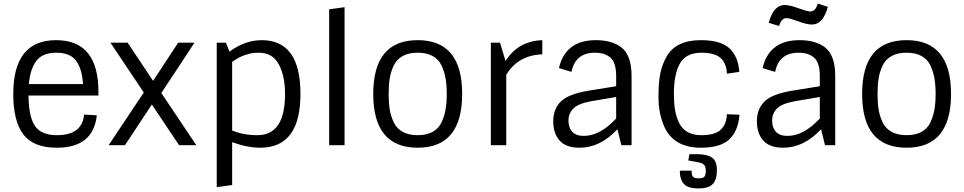

<svg xmlns="http://www.w3.org/2000/svg" viewBox="-20 -810 5379 1071"><path d="M297 14Q166 14 110 -60.5Q54 -135 54 -286Q54 -586 293 -586Q529 -586 529 -298V-277H139Q140 -159 175 -107.5Q210 -56 297 -56Q439 -56 449 -171L520 -167Q501 14 297 14ZM141 -341H443Q438 -425 405 -470.5Q372 -516 294 -516Q216 -516 182 -469.5Q148 -423 141 -341Z M677 0H586L782 -294L596 -572H692L834 -359L974 -572H1065L880 -291L1075 0H979L827 -227Z M1440 -586Q1656 -586 1656 -286Q1656 14 1432 14Q1359 14 1275 -17V222L1189 234V-572H1240L1260 -522Q1347 -586 1440 -586ZM1275 -465V-82Q1337 -56 1416 -56Q1570 -56 1570 -286Q1570 -385 1535.5 -450.5Q1501 -516 1423 -516Q1345 -516 1275 -465Z M1902 0H1816V-758L1902 -770Z M2226.5 -74.5Q2260 -56 2310 -56Q2360 -56 2393.5 -74.5Q2427 -93 2443 -127.5Q2459 -162 2465.5 -199.5Q2472 -237 2472 -286Q2472 -335 2465.5 -372.5Q2459 -410 2443 -444.5Q2427 -479 2393.5 -497.5Q2360 -516 2310 -516Q2260 -516 2226.5 -497.5Q2193 -479 2176.5 -444.5Q2160 -410 2154 -373Q2148 -336 2148 -286Q2148 -236 2154 -199Q2160 -162 2176.5 -127.5Q2193 -93 2226.5 -74.5ZM2558 -286Q2558 14 2310 14Q2062 14 2062 -286Q2062 -586 2310 -586Q2558 -586 2558 -286Z M2804 0H2718V-572H2769L2800 -470Q2870 -581 3005 -586V-507Q2870 -502 2804 -393Z M3443 -548Q3503 -505 3503 -386V0H3446L3424 -89Q3328 14 3213 14Q3137 14 3101.5 -26Q3066 -66 3066 -134Q3066 -202 3108.5 -244Q3151 -286 3268 -305L3417 -329V-386Q3417 -460 3385.5 -488Q3354 -516 3299 -516Q3189 -516 3168 -409L3098 -430Q3114 -504 3165 -545Q3216 -586 3303.5 -586Q3391 -586 3443 -548ZM3237 -52Q3327 -52 3417 -149V-269L3276 -245Q3205 -232 3178 -204.5Q3151 -177 3151 -137.5Q3151 -98 3172 -75Q3193 -52 3237 -52Z M3739 -286Q3739 -237 3745 -199Q3751 -161 3767 -127Q3800 -56 3892 -56Q3967 -56 3999.5 -85.5Q4032 -115 4035 -173L4105 -170Q4098 -81 4049 -33.5Q4000 14 3889 14Q3732 14 3681 -114Q3653 -184 3653 -267Q3653 -350 3663 -399.5Q3673 -449 3698 -494Q3750 -586 3889 -586Q4000 -586 4049 -540.5Q4098 -495 4104 -409L4035 -399Q4032 -457 3999.5 -486.5Q3967 -516 3892 -516Q3800 -516 3767 -445Q3739 -386 3739 -286ZM3772 142H3838Q3838 157 3840 165Q3845 185 3874 185Q3903 185 3910 174.5Q3917 164 3917 142Q3917 120 3907.5 109.5Q3898 99 3873 95L3819 85L3826 50H3868Q3924 50 3951.5 69Q3979 88 3979 139.5Q3979 191 3956.5 216Q3934 241 3875.5 241Q3817 241 3794.5 215.5Q3772 190 3772 142Z M4579 -548Q4639 -505 4639 -386V0H4582L4560 -89Q4464 14 4349 14Q4273 14 4237.5 -26Q4202 -66 4202 -134Q4202 -202 4244.5 -244Q4287 -286 4404 -305L4553 -329V-386Q4553 -460 4521.5 -488Q4490 -516 4435 -516Q4325 -516 4304 -409L4234 -430Q4250 -504 4301 -545Q4352 -586 4439.5 -586Q4527 -586 4579 -548ZM4373 -52Q4463 -52 4553 -149V-269L4412 -245Q4341 -232 4314 -204.5Q4287 -177 4287 -137.5Q4287 -98 4308 -75Q4329 -52 4373 -52ZM4598 -772Q4571 -673 4509 -673Q4481 -673 4432.5 -691Q4384 -709 4368.5 -709Q4353 -709 4343 -698.5Q4333 -688 4325 -665L4268 -683Q4283 -737 4305.5 -759.5Q4328 -782 4356.5 -782Q4385 -782 4434 -764Q4483 -746 4498.5 -746Q4514 -746 4524 -756Q4534 -766 4542 -790Z M4953.5 -74.5Q4987 -56 5037 -56Q5087 -56 5120.5 -74.5Q5154 -93 5170 -127.5Q5186 -162 5192.5 -199.5Q5199 -237 5199 -286Q5199 -335 5192.5 -372.5Q5186 -410 5170 -444.5Q5154 -479 5120.5 -497.5Q5087 -516 5037 -516Q4987 -516 4953.5 -497.5Q4920 -479 4903.5 -444.5Q4887 -410 4881 -373Q4875 -336 4875 -286Q4875 -236 4881 -199Q4887 -162 4903.5 -127.5Q4920 -93 4953.5 -74.5ZM5285 -286Q5285 14 5037 14Q4789 14 4789 -286Q4789 -586 5037 -586Q5285 -586 5285 -286Z"/></svg>

Font: Sintony
Style: Regular
Weight: 400
Version: Version 001.001